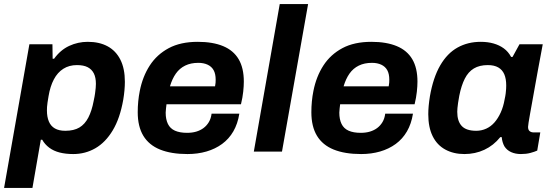

<svg xmlns="http://www.w3.org/2000/svg" viewBox="-34 -743 2701 941"><path d="M-14 178 110 -526H223L224 -455H231Q262 -498 305 -518Q348 -538 396 -538Q453 -538 493.5 -516Q534 -494 556 -450.5Q578 -407 578 -342Q578 -323 576 -300.5Q574 -278 570 -254Q554 -163 518.5 -104Q483 -45 433.5 -16.5Q384 12 325 12Q288 12 258.5 4.5Q229 -3 207.5 -19Q186 -35 173 -58H166L125 178ZM286 -102Q328 -102 355 -118Q382 -134 399 -167Q416 -200 425 -248Q430 -271 432 -286Q434 -301 435 -312Q436 -323 436 -332Q436 -363 426 -383Q416 -403 396 -413.5Q376 -424 343 -424Q305 -424 276.5 -406Q248 -388 230 -354Q212 -320 204 -272Q201 -254 199 -241Q197 -228 196.5 -219Q196 -210 196 -202Q196 -170 205.5 -147.5Q215 -125 235 -113.5Q255 -102 286 -102Z M885 12Q805 12 750.5 -10Q696 -32 668.5 -77.5Q641 -123 641 -193Q641 -220 643.5 -246Q646 -272 651 -297Q665 -368 700 -422Q735 -476 793 -507Q851 -538 935 -538Q1009 -538 1059.5 -517Q1110 -496 1135.5 -453Q1161 -410 1161 -343Q1161 -322 1158 -293.5Q1155 -265 1147 -232H782Q781 -221 779.5 -210.5Q778 -200 778 -191Q778 -158 789 -135.5Q800 -113 823.5 -102.5Q847 -92 883 -92Q908 -92 928 -98Q948 -104 963.5 -115.5Q979 -127 989.5 -144.5Q1000 -162 1003 -186H1139Q1131 -136 1109.5 -99Q1088 -62 1054.5 -37.5Q1021 -13 978 -0.5Q935 12 885 12ZM799 -320H1020Q1022 -329 1022.5 -337.5Q1023 -346 1023 -352Q1023 -381 1013 -399Q1003 -417 983.5 -426Q964 -435 938 -435Q901 -435 873.5 -421.5Q846 -408 828 -382.5Q810 -357 799 -320Z M1210 0 1337 -723H1476L1348 0Z M1736 12Q1656 12 1601.5 -10Q1547 -32 1519.5 -77.5Q1492 -123 1492 -193Q1492 -220 1494.5 -246Q1497 -272 1502 -297Q1516 -368 1551 -422Q1586 -476 1644 -507Q1702 -538 1786 -538Q1860 -538 1910.5 -517Q1961 -496 1986.5 -453Q2012 -410 2012 -343Q2012 -322 2009 -293.5Q2006 -265 1998 -232H1633Q1632 -221 1630.5 -210.5Q1629 -200 1629 -191Q1629 -158 1640 -135.5Q1651 -113 1674.5 -102.5Q1698 -92 1734 -92Q1759 -92 1779 -98Q1799 -104 1814.5 -115.5Q1830 -127 1840.5 -144.5Q1851 -162 1854 -186H1990Q1982 -136 1960.5 -99Q1939 -62 1905.5 -37.5Q1872 -13 1829 -0.5Q1786 12 1736 12ZM1650 -320H1871Q1873 -329 1873.5 -337.5Q1874 -346 1874 -352Q1874 -381 1864 -399Q1854 -417 1834.5 -426Q1815 -435 1789 -435Q1752 -435 1724.5 -421.5Q1697 -408 1679 -382.5Q1661 -357 1650 -320Z M2242 12Q2189 12 2148.5 -10Q2108 -32 2086.5 -75.5Q2065 -119 2065 -183Q2065 -203 2067 -224.5Q2069 -246 2073 -271Q2089 -363 2123.5 -422.5Q2158 -482 2208.5 -510Q2259 -538 2322 -538Q2356 -538 2384.5 -530Q2413 -522 2435 -506Q2457 -490 2471 -464H2478L2512 -526H2626L2602 -397Q2595 -358 2588 -319.5Q2581 -281 2575 -247Q2569 -213 2564 -186Q2559 -159 2556.5 -142Q2554 -125 2554 -121Q2554 -107 2561.5 -100.5Q2569 -94 2582 -94H2614L2599 -5Q2586 1 2565.5 6.5Q2545 12 2519 12Q2492 12 2471 2.5Q2450 -7 2438 -26Q2433 -35 2429.5 -46.5Q2426 -58 2425 -71H2418Q2385 -30 2340 -9Q2295 12 2242 12ZM2300 -102Q2326 -102 2349 -112.5Q2372 -123 2389.5 -143Q2407 -163 2420 -191.5Q2433 -220 2439 -255Q2443 -273 2444.5 -285.5Q2446 -298 2446.5 -307.5Q2447 -317 2447 -324Q2447 -357 2437.5 -379Q2428 -401 2408 -412.5Q2388 -424 2357 -424Q2316 -424 2288.5 -407.5Q2261 -391 2244 -357.5Q2227 -324 2217 -274Q2213 -253 2211 -238.5Q2209 -224 2208 -213.5Q2207 -203 2207 -195Q2207 -149 2229 -125.5Q2251 -102 2300 -102Z"/></svg>

Font: Archivo SemiBold
Style: Bold Italic
Weight: 700
Italic angle: -10°
Version: Version 2.001